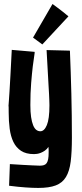

<svg xmlns="http://www.w3.org/2000/svg" viewBox="-20 -756 404 948"><path d="M325.2 -505.9Q329.6 -400.4 332.3 -293.7Q335 -187 335 -76.2Q335 -5.9 329.1 41.5Q323.2 88.9 305.7 117.9Q288.1 147 255.4 159.4Q222.7 171.9 168.9 171.9Q141.6 171.9 106 169.4Q70.3 167 24.9 161.1L28.8 54.2Q64.5 56.6 92.3 58.1Q120.1 59.6 138.7 60.5Q160.6 62 176.8 62Q188.5 62 196.8 59.3Q205.1 56.6 210.2 49.6Q215.3 42.5 217.8 29.8Q220.2 17.1 220.2 -2.9Q220.2 -9.3 220.2 -15.9Q220.2 -22.5 219.2 -30.8Q211.4 -19 201.4 -12.2Q191.4 -5.4 181.6 -1.5Q171.9 2.4 162.8 3.7Q153.8 4.9 147.9 4.9Q108.4 4.9 84 -11.2Q59.6 -27.3 46.1 -55.2Q32.7 -83 27.8 -120.4Q22.9 -157.7 22.9 -200.2Q22.9 -219.2 22.7 -225.8Q22.5 -232.4 22.2 -233.9Q22 -235.4 22 -235.1Q22 -234.9 22.5 -240Q22.9 -245.1 23.9 -259.3Q24.9 -273.4 26.9 -303.7Q28.8 -334 31.5 -383.5Q34.2 -433.1 38.1 -509.8L150.9 -500Q152.3 -500 149.2 -481.2Q146 -462.4 141.8 -428Q137.7 -393.6 133.8 -345.2Q129.9 -296.9 129.9 -237.8Q129.9 -202.6 133.5 -178Q137.2 -153.3 143.6 -137.7Q149.9 -122.1 158.9 -115Q168 -107.9 179.2 -107.9Q198.7 -107.9 211.4 -138.4Q224.1 -168.9 224.1 -235.8Q224.1 -240.2 223.9 -245.8Q223.6 -251.5 223.4 -262.5Q223.1 -273.4 222.2 -291Q221.2 -308.6 219.5 -337.6Q217.8 -366.7 215.6 -408.4Q213.4 -450.2 210 -508.8ZM239.3 -736.3Q251.5 -727.5 265.4 -717Q279.3 -706.5 291 -697.3Q304.7 -686.5 317.9 -675.3L189 -536.6L143.1 -570.3Z"/></svg>

Font: Mouse Memoirs
Style: Regular
Weight: 400
Version: Version 1.000